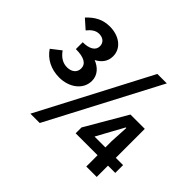

<svg xmlns="http://www.w3.org/2000/svg" viewBox="-165 -995 1251 1251"><g transform="rotate(45 460.5 -370.0)"><path d="M206 -285C296 -285 373 -339 373 -421C373 -474 336 -511 289 -529C331 -551 357 -584 357 -632C357 -708 287 -754 206 -754C139 -754 94 -728 48 -680L111 -624C132 -651 158 -671 189 -671C226 -671 250 -650 250 -617C250 -578 213 -556 152 -556V-493C228 -493 266 -471 266 -428C266 -390 235 -368 196 -368C156 -368 125 -387 97 -426L30 -374C67 -318 130 -285 206 -285ZM240 14H326L729 -754H642ZM741 0H837V-104H904V-176H837V-443H705L539 -158V-104H741ZM741 -176H641L694 -273L743 -362H748L741 -232Z"/></g></svg>

Font: Noto Sans CJK TC
Style: Bold
Weight: 700
Designer: Ryoko NISHIZUKA 西塚涼子 (kana, bopomofo & ideographs); Paul D. Hunt (Latin, Greek & Cyrillic); Sandoll Communications 산돌커뮤니
Foundry: Adobe
Version: Version 2.004;hotconv 1.0.118;makeotfexe 2.5.65603